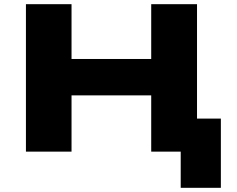

<svg xmlns="http://www.w3.org/2000/svg" viewBox="-20 -725 1131 918"><path d="M844 173V0H705V-158H1036V173ZM104 0V-705H322V-443H703V-705H922V0H703V-269H322V0Z"/></svg>

Font: Nunito Sans 7pt Expanded Black
Style: Regular
Weight: 900
Width: 7
Designer: Vernon Adams
Foundry: Vernon Adams
Version: Version 3.101;gftools[0.9.27]